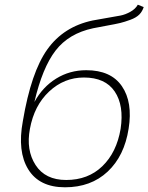

<svg xmlns="http://www.w3.org/2000/svg" viewBox="-20 -785 630 815"><path d="M256 10Q147 10 100 -66Q53 -142 77 -271Q112 -479 181 -575.5Q250 -672 373 -698Q393 -702 432 -708.5Q471 -715 491.5 -719Q512 -723 533.5 -735Q555 -747 565 -765L590 -755Q584 -736 571 -723Q558 -710 533.5 -701Q509 -692 490.5 -687.5Q472 -683 433 -676Q394 -669 375 -665Q272 -643 216 -570.5Q160 -498 126 -352Q161 -416 218.5 -451.5Q276 -487 346 -487Q451 -487 497.5 -419Q544 -351 526 -239Q508 -123 437 -56.5Q366 10 256 10ZM261 -21Q354 -21 414.5 -79.5Q475 -138 492 -238Q507 -337 467 -396.5Q427 -456 336 -456Q252 -456 188.5 -396.5Q125 -337 107 -238Q90 -148 131 -84.5Q172 -21 261 -21Z"/></svg>

Font: Raleway-v4020 ExtraLight
Style: Italic
Weight: 275
Italic angle: -12°
Designer: Matt McInerney, Pablo Impallari, Rodrigo Fuenzalida
Foundry: Matt McInerney, Pablo Impallari, Rodrigo Fuenzalida
Version: Version 4.020;PS 004.020;hotconv 1.0.88;makeotf.lib2.5.64775